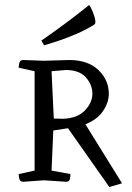

<svg xmlns="http://www.w3.org/2000/svg" viewBox="-20 -730 529 771"><path d="M194 -206 187 -45 263 -31Q263 -25 261 -12.5Q259 0 246 0L156 -6L73 0Q60 0 57.5 -12.5Q55 -25 55 -31L119 -45V-444L55 -458Q55 -464 57.5 -476.5Q60 -489 73 -489Q73 -489 89 -488.5Q105 -488 156 -486L258 -489Q333 -489 375 -449Q417 -409 417 -353Q417 -319 394 -284.5Q371 -250 323 -231L470 6L419 21L253 -215ZM196 -254 232 -253Q291 -255 321 -286.5Q351 -318 351 -354Q351 -389 325.5 -418.5Q300 -448 246 -449L187 -444ZM157 -548 146 -567Q146 -567 174 -586.5Q202 -606 246.5 -639Q291 -672 338 -710Q341 -707 347 -694.5Q353 -682 358 -667.5Q363 -653 363 -643Q363 -634 358 -631Q325 -610 285 -593Q245 -576 210 -564.5Q175 -553 157 -548Z"/></svg>

Font: Mate SC
Style: Regular
Weight: 400
Designer: Eduardo Rodriguez Tunni
Foundry: Eduardo Rodriguez Tunni
Version: Version 1.003; ttfautohint (v1.8.4.7-5d5b);gftools[0.9.24]